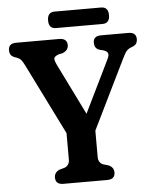

<svg xmlns="http://www.w3.org/2000/svg" viewBox="-57 -882 748 929"><g transform="rotate(-5 317.0 -417.0)"><path d="M464 -33.5Q464 0 426 0H213Q175 0 175 -33.5Q175 -59 200.5 -70L225.5 -77Q249.5 -87 249.5 -114.5V-243L80 -584.5Q69 -606.5 62.5 -614Q56 -621.5 46 -626L30.5 -631.5Q17 -637 12 -645.8Q7 -654.5 7 -666.5Q7 -700 45 -700H253.5Q292.5 -700 292.5 -666.5Q292.5 -641.5 264 -630L244.5 -626Q225 -618.5 222.5 -609.5Q220 -600.5 231.5 -576.5L354 -328L478 -582Q487 -600.5 483.8 -610.2Q480.5 -620 463.5 -626L440.5 -632Q419 -641.5 419 -666.5Q419 -700 456.5 -700H590Q628 -700 628 -666.5Q628 -655 623.2 -646.5Q618.5 -638 604.5 -632L596.5 -629Q582 -623 574 -613.5Q566 -604 551.5 -574L389.5 -243V-114.5Q389.5 -86.5 413.5 -77L438 -70Q464 -59 464 -33.5ZM208 -793.5Q208 -834 243 -834H468.5Q504 -834 504 -794Q504 -754 468.5 -754H243Q208 -754 208 -793.5Z"/></g></svg>

Font: Fraunces 144pt S100 SemiBold
Style: Regular
Weight: 600
Version: Version 1.000; ttfautohint (v1.8.3)